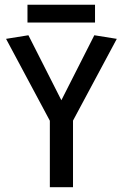

<svg xmlns="http://www.w3.org/2000/svg" viewBox="-20 -785 515 805"><path d="M189 0V-278.8L5.4 -622.1L99.1 -637.2L237.3 -364.7L375.5 -637.2L469.7 -622.1L286.1 -279.3V0ZM95.2 -690.4V-765.1H378.4V-690.4Z"/></svg>

Font: Anaheim SemiBold
Style: Regular
Weight: 600
Version: Version 2.001